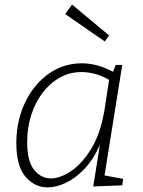

<svg xmlns="http://www.w3.org/2000/svg" viewBox="-20 -807 622 834"><path d="M187 7Q131 7 91 -39Q51 -85 51 -186Q51 -257 72 -319.5Q93 -382 131.5 -430Q170 -478 222 -505Q274 -532 336 -532Q367 -532 400.5 -523.5Q434 -515 471 -495L483 -525H511L434 -45L515 -30L511 -2L385 3L414 -178Q385 -113 346 -72.5Q307 -32 265.5 -12.5Q224 7 187 7ZM201 -32Q241 -32 289 -64Q337 -96 377 -162Q417 -228 434 -330L454 -460Q423 -478 393 -486Q363 -494 334 -494Q283 -494 240 -470Q197 -446 165 -404Q133 -362 115.5 -307Q98 -252 98 -190Q98 -107 128 -69.5Q158 -32 201 -32ZM293 -787 454 -653 435 -627 263 -746Z"/></svg>

Font: Bitter Light
Style: Italic
Weight: 300
Italic angle: -9°
Designer: Sol Matas, and Bitter project Authors
Foundry: Sol Matas
Version: Version 2.001